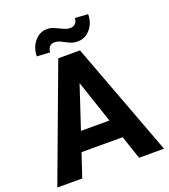

<svg xmlns="http://www.w3.org/2000/svg" viewBox="-159 -1014 991 1127"><g transform="rotate(-20 336.5 -450.0)"><path d="M464.8 -146.5H208L159.2 0H3.4L268.1 -710.9H403.8L669.9 0H514.2ZM247.6 -265.1H425.3L335.9 -531.2ZM521.5 -894.5Q521.5 -839.4 489.3 -802Q457 -764.6 410.6 -764.6Q392.1 -764.6 377.7 -768.8Q363.3 -772.9 337.9 -786.6Q312.5 -800.3 301.3 -803.5Q290 -806.6 276.9 -806.6Q259.8 -806.6 247.8 -794.4Q235.8 -782.2 235.8 -759.8L153.8 -764.6Q153.8 -818.8 185.8 -856.9Q217.8 -895 264.2 -895Q278.8 -895 291.7 -891.4Q304.7 -887.7 334 -873.5Q363.3 -859.4 374.5 -856.4Q385.7 -853.5 397.9 -853.5Q415 -853.5 427.5 -865.5Q439.9 -877.4 439.9 -899.9Z"/></g></svg>

Font: SteelSelectRoboto
Style: Roboto-Bold
Weight: 700
Designer: Google
Version: Version 2.137; 2017